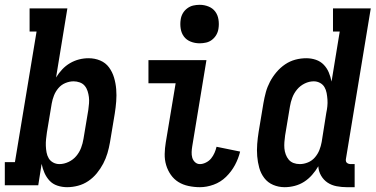

<svg xmlns="http://www.w3.org/2000/svg" viewBox="-39 -770 1561 798"><path d="M240 8Q219 8 199.5 1.5Q180 -5 167 -19Q154 -33 146 -51Q138 -69 134 -89L120 0H-19V-96H23L113 -639H84V-735H241L194 -448Q205 -466 219.5 -481.5Q234 -497 252 -507.5Q270 -518 289.5 -523Q309 -528 329 -528Q355 -528 377.5 -518.5Q400 -509 414 -490Q428 -471 435 -447.5Q442 -424 444 -399Q446 -374 444 -348.5Q442 -323 438 -298L418 -178Q414 -155 407.5 -133Q401 -111 390 -90Q379 -69 363.5 -50Q348 -31 328 -17.5Q308 -4 285 2Q262 8 240 8ZM208 -88Q227 -88 246 -97Q265 -106 278 -121.5Q291 -137 298 -155.5Q305 -174 308 -193L328 -313Q330 -327 331 -340.5Q332 -354 330.5 -366.5Q329 -379 325 -391.5Q321 -404 313 -413.5Q305 -423 292.5 -427.5Q280 -432 267 -432Q250 -432 233 -425Q216 -418 204 -404Q192 -390 185.5 -373.5Q179 -357 176 -340L156 -220Q154 -206 152.5 -192Q151 -178 151.5 -164Q152 -150 154.5 -136.5Q157 -123 163.5 -112Q170 -101 182 -94.5Q194 -88 208 -88Z M792 8Q768 8 744.5 3Q721 -2 702.5 -13.5Q684 -25 671 -43.5Q658 -62 651.5 -84Q645 -106 645.5 -130Q646 -154 650 -178L691 -424H578V-520H819L760 -162Q758 -150 757.5 -138Q757 -126 760 -115Q763 -104 771.5 -96Q780 -88 792 -88Q804 -88 817 -94.5Q830 -101 838.5 -111.5Q847 -122 852.5 -134.5Q858 -147 861 -160L959 -140Q952 -111 937.5 -84Q923 -57 900.5 -35Q878 -13 849 -2.5Q820 8 792 8ZM791 -590Q771 -590 753.5 -597Q736 -604 725.5 -618Q715 -632 712 -651Q709 -670 712 -689Q714 -703 721 -715Q728 -727 739.5 -735.5Q751 -744 764 -747Q777 -750 791 -750Q810 -750 827.5 -743Q845 -736 855.5 -722Q866 -708 869 -689Q872 -670 869 -651Q867 -637 860 -625Q853 -613 842 -604.5Q831 -596 817.5 -593Q804 -590 791 -590Z M1144 8Q1119 8 1096.5 -1.5Q1074 -11 1059.5 -30Q1045 -49 1038.5 -72.5Q1032 -96 1030 -121Q1028 -146 1030 -171.5Q1032 -197 1036 -222L1056 -342Q1060 -365 1066 -387Q1072 -409 1083 -430Q1094 -451 1110 -470Q1126 -489 1146 -502.5Q1166 -516 1188.5 -522Q1211 -528 1234 -528Q1255 -528 1274 -521.5Q1293 -515 1306.5 -501Q1320 -487 1327.5 -469Q1335 -451 1339 -431L1373 -639H1345V-735H1502L1399 -111Q1398 -107 1398.5 -102Q1399 -97 1402 -94Q1405 -91 1409.5 -89.5Q1414 -88 1418 -88H1435V8H1402Q1381 8 1360 4Q1339 0 1322.5 -11Q1306 -22 1295.5 -40Q1285 -58 1284 -79Q1273 -60 1258 -43Q1243 -26 1225 -14.5Q1207 -3 1186 2.5Q1165 8 1144 8ZM1207 -88Q1224 -88 1241 -95Q1258 -102 1270 -116Q1282 -130 1288.5 -146.5Q1295 -163 1298 -180L1317 -300Q1320 -314 1321.5 -328Q1323 -342 1322 -356Q1321 -370 1318.5 -383.5Q1316 -397 1309.5 -408Q1303 -419 1291 -425.5Q1279 -432 1265 -432Q1246 -432 1227.5 -423Q1209 -414 1196 -398.5Q1183 -383 1176 -364.5Q1169 -346 1166 -327L1146 -207Q1144 -193 1143 -179.5Q1142 -166 1143 -153.5Q1144 -141 1148.5 -128.5Q1153 -116 1161 -106.5Q1169 -97 1181 -92.5Q1193 -88 1207 -88Z"/></svg>

Font: Iosevka Gothic
Style: Bold Italic
Weight: 700
Italic angle: -9°
Monospace: yes
Designer: Belleve Invis
Foundry: Belleve Invis
Version: Version 15.5.1; ttfautohint (v1.8.4)